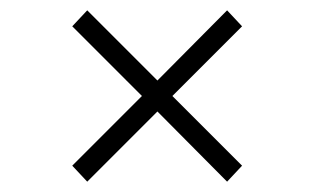

<svg xmlns="http://www.w3.org/2000/svg" viewBox="-20 -536 609 372"><path d="M120 -215 149 -184 285 -320 420 -184 449 -215 314 -350 449 -485 420 -516 285 -380 149 -516 120 -485 255 -350Z"/></svg>

Font: Chess Sans Light
Style: Regular
Weight: 300
Designer: Wolf Bōese
Foundry: Wolf Bōese
Version: Version 7.223;Glyphs 3.3 (3306)